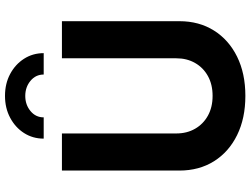

<svg xmlns="http://www.w3.org/2000/svg" viewBox="-138 -858 1007 772"><g transform="rotate(-90 366.0 -472.5)"><path d="M366 10.1Q275.8 10.1 208.2 -23.2Q140.5 -56.5 103.1 -116.2Q65.7 -176 65.7 -255.2V-727.5H214.9V-267.5Q214.9 -225 233.8 -192.2Q252.6 -159.3 286.5 -140.5Q320.4 -121.7 366 -121.7Q411.8 -121.7 445.7 -140.5Q479.6 -159.3 498.3 -192.2Q517.1 -225 517.1 -267.5V-727.5H666.3V-255.2Q666.3 -176 628.7 -116.2Q591.2 -56.5 523.7 -23.2Q456.1 10.1 366 10.1ZM366 -956.4Q415.3 -956.4 454 -935.7Q492.6 -915.1 515.2 -879.9Q537.8 -844.7 537.8 -800.8H451.8Q451.8 -832.9 426.5 -853.9Q401.2 -874.9 365.8 -874.9Q330.4 -874.9 305 -853.9Q279.6 -832.9 279.6 -800.8H194.1Q194.1 -844.7 216.6 -879.9Q239.2 -915.1 278.1 -935.7Q316.9 -956.4 366 -956.4Z"/></g></svg>

Font: Atlassian Sans
Style: Regular
Weight: 400
Designer: Rasmus Andersson
Foundry: Modifications by Atlassian Pty Ltd, manufactured by rsms
Version: Version 4.001;git-9221beed3